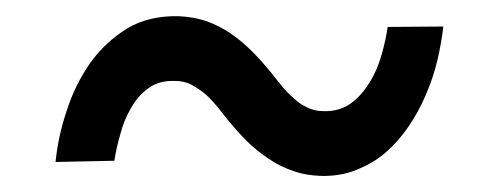

<svg xmlns="http://www.w3.org/2000/svg" viewBox="-20 -412 617 236"><path d="M524.9 -379.4 456.5 -378.9C455.1 -368.7 452.6 -357.4 449.2 -345.2C445.8 -333 440.9 -321.3 434.6 -311C428.2 -300.8 420.9 -292 411.6 -285.2C402.3 -278.3 390.6 -274.9 377.4 -275.4C370.1 -275.4 363.3 -276.9 356.9 -280.3C350.6 -283.2 345.2 -287.1 340.3 -292C335 -296.4 330.1 -301.8 325.7 -307.1L312.5 -323.7C305.2 -332.5 297.9 -340.8 289.6 -349.1C281.2 -357.4 272.5 -364.7 263.2 -371.1C253.9 -377.4 243.7 -382.3 233.4 -386.2C222.7 -389.6 211.4 -391.6 199.2 -392.1C175.3 -392.6 154.3 -387.7 136.2 -377C118.2 -365.7 103 -351.6 90.8 -334.5C78.6 -316.9 68.8 -297.4 62 -275.9C54.7 -254.4 50.3 -233.4 48.3 -212.9L120.6 -214.4C122.1 -224.6 124.5 -235.4 127.9 -247.1C130.9 -258.8 135.3 -269.5 141.1 -279.3C146.5 -289.1 153.8 -297.4 162.6 -303.7C171.4 -310.1 182.1 -313 195.3 -312.5C202.6 -312.5 209.5 -311 215.8 -307.6C222.2 -304.2 227.5 -300.3 232.9 -295.9C238.3 -291 243.2 -285.6 247.6 -280.3L260.3 -264.2C267.6 -255.4 274.9 -247.1 283.2 -238.8C291.5 -230.5 300.3 -223.6 309.6 -217.3C318.8 -210.9 329.1 -205.6 339.8 -202.1C350.1 -198.2 361.8 -196.3 374 -195.8C390.1 -195.3 404.8 -197.8 418 -203.1C431.2 -208.5 443.4 -215.3 454.1 -224.6C464.8 -233.9 474.1 -244.6 482.4 -256.8C490.7 -269 497.6 -281.7 503.4 -295.4C509.3 -309.1 514.2 -323.2 517.6 -337.9C521 -352.1 523.4 -366.2 524.9 -379.4Z"/></svg>

Font: Roboto Condensed
Style: Italic
Weight: 400
Designer: Google
Version: Version 1.000;PS 001.000;hotconv 1.0.88;makeotf.lib2.5.64775